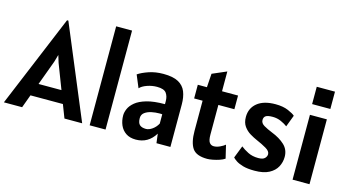

<svg xmlns="http://www.w3.org/2000/svg" viewBox="-101 -1085 2589 1424"><g transform="rotate(15 1194.0 -372.5)"><path d="M-17 0 278 -709H288L584 0H448L409 -101H160L123 0ZM266 -388 196 -198H372L299 -388L282 -444Z M641.5 0V-760H763.5V0Z M998.5 14Q952.5 14 922.2 -6.5Q892 -27 877.2 -61Q862.5 -95 862.5 -136Q862.5 -159 874.2 -186.5Q886 -214 916 -239Q946 -264 1000.5 -280Q1055 -296 1140.5 -296V-319Q1140.5 -356 1122.8 -380.5Q1105 -405 1051.5 -405Q1012.5 -405 975.2 -391.8Q938 -378.5 920.5 -359L880.5 -455Q910.5 -475.5 960.8 -492.8Q1011 -510 1072.5 -510Q1146.5 -510 1187.5 -487.5Q1228.5 -465 1245 -423.8Q1261.5 -382.5 1261.5 -327V0H1154.5L1145.5 -71Q1093.5 14 998.5 14ZM1051.5 -82Q1074 -82 1099.8 -100.2Q1125.5 -118.5 1140.5 -147V-218Q1135.5 -219 1129.8 -219Q1124 -219 1116.5 -219Q1089 -219 1058.8 -212.8Q1028.5 -206.5 1007.5 -191Q986.5 -175.5 986.5 -148Q986.5 -112 1002.5 -97Q1018.5 -82 1051.5 -82Z M1547.5 15Q1463 15 1433.2 -29Q1403.5 -73 1403.5 -162V-393H1338.5V-498H1408.5L1415.5 -603L1524.5 -650V-498H1647.5V-393H1524.5V-165Q1524.5 -121.5 1536.8 -104.8Q1549 -88 1570.5 -88Q1592.5 -88 1617 -99.5Q1641.5 -111 1655.5 -123L1679.5 -22Q1664 -11 1639.2 -2.8Q1614.5 5.5 1589.2 10.2Q1564 15 1547.5 15Z M1908.5 9Q1854 9 1819.2 -1.2Q1784.5 -11.5 1765.2 -24.8Q1746 -38 1738.5 -47L1775.5 -142Q1797.5 -124 1831.8 -106.5Q1866 -89 1911.5 -89Q1947 -89 1961.2 -103.5Q1975.5 -118 1975.5 -135Q1975.5 -158.5 1943 -177.5Q1910.5 -196.5 1867.5 -215Q1842 -226 1813.5 -243Q1785 -260 1764.8 -288Q1744.5 -316 1744.5 -360Q1744.5 -427.5 1793.8 -467.8Q1843 -508 1933.5 -508Q1991.5 -508 2031.8 -490.8Q2072 -473.5 2085.5 -460L2051.5 -370Q2032 -385 2002 -398.5Q1972 -412 1937.5 -412Q1899.5 -412 1884.5 -402Q1869.5 -392 1869.5 -370Q1869.5 -345.5 1896.2 -329.8Q1923 -314 1960.5 -299Q2023 -274.5 2061.2 -238.8Q2099.5 -203 2099.5 -148Q2099.5 -107 2080.5 -71.2Q2061.5 -35.5 2019.5 -13.2Q1977.5 9 1908.5 9Z M2194.5 -579V-712H2334.5V-579ZM2199.5 0V-498H2329.5V0Z"/></g></svg>

Font: Alatsi
Style: Regular
Weight: 400
Designer: Spyros Zevelakis, Eben Sorkin
Foundry: www.sorkintype.com
Version: Version 1.008; ttfautohint (v1.8.4.7-5d5b)